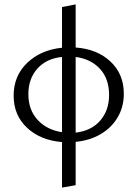

<svg xmlns="http://www.w3.org/2000/svg" viewBox="-20 -638 625 873"><path d="M324 7V204L262 215V8Q164 0 103 -57Q42 -114 42 -203Q42 -293 103.5 -352Q165 -411 262 -421V-606L324 -618V-422Q422 -415 482.5 -358Q543 -301 543 -212Q543 -152 515 -104.5Q487 -57 437.5 -28Q388 1 324 7ZM262 -37V-379Q191 -372 150 -326Q109 -280 109 -210Q109 -138 151.5 -92.5Q194 -47 262 -37ZM476 -206Q476 -280 434.5 -325Q393 -370 324 -379V-35Q395 -43 435.5 -89.5Q476 -136 476 -206Z"/></svg>

Font: Ysabeau Infant
Style: Regular
Weight: 400
Designer: Christian Thalmann (Catharsis Fonts)
Version: Version 0.003